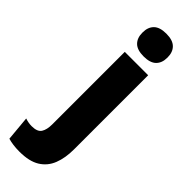

<svg xmlns="http://www.w3.org/2000/svg" viewBox="-335 -697 889 889"><g transform="rotate(45 109.5 -253.0)"><path d="M59.6 -82.2V-491.4H212.7V-82.2ZM136.1 -538Q93.6 -538 73.9 -557.6Q54.3 -577.3 54.3 -610.9V-614.3Q54.3 -648 73.9 -667.6Q93.6 -687.2 136.1 -687.2Q178.4 -687.2 198.2 -667.6Q218 -648 218 -614.3V-610.9Q218 -576.8 198.2 -557.4Q178.4 -538 136.1 -538ZM41.3 180.4Q19.1 180.4 -0.3 177.8Q-19.7 175.1 -33.9 170.8L-45.1 49.5Q-34.8 52.9 -24.1 54.9Q-13.3 56.9 -2 56.9Q35.1 56.9 47.4 37.3Q59.6 17.8 59.6 -16.3V-111.3H212.7V-6.1Q212.7 50.3 196.3 92.1Q180 133.9 142.6 157.2Q105.2 180.4 41.3 180.4Z"/></g></svg>

Font: Anek Gujarati Medium
Style: Regular
Weight: 500
Designer: Mrunmayee Ghaisas (Gujarati), Yesha Goshar (Latin)
Foundry: Ek Type
Version: Version 1.003